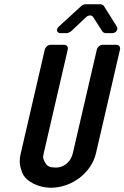

<svg xmlns="http://www.w3.org/2000/svg" viewBox="-20 -878 586 904"><path d="M432 -157 545 -645C548 -657 540 -667 528 -667H463C451 -667 439 -657 436 -645L323 -157C316 -125 289 -89 242 -89C218 -89 203 -95 196 -107C182 -129 181 -136 186 -157L299 -645C302 -657 294 -667 282 -667H218C206 -667 194 -657 191 -645L78 -157C70 -124 71 -101 85 -64C101 -24 161 6 219 6C319 6 411 -65 432 -157ZM419 -797 462 -730C464 -726 473 -722 477 -722H509C526 -722 538 -740 530 -753L469 -850C467 -854 458 -858 454 -858H382C378 -858 367 -854 363 -850L257 -753C243 -740 247 -722 264 -722H295C299 -722 310 -727 314 -730L385 -797C397 -808 413 -808 419 -797Z"/></svg>

Font: DIN Rundschrift
Style: MittelKursiv
Weight: 400
Version: Version 1.027